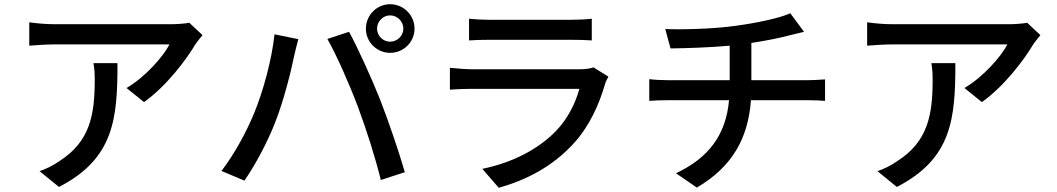

<svg xmlns="http://www.w3.org/2000/svg" viewBox="-20 -843 5020 912"><path d="M942 -676 879 -735C863 -731 818 -728 796 -728C739 -728 291 -728 237 -728C197 -728 156 -732 119 -737V-626C162 -629 197 -632 237 -632C290 -632 720 -632 785 -632C756 -575 669 -476 581 -425L664 -358C771 -434 866 -561 909 -634C917 -646 933 -665 942 -676ZM538 -543H424C429 -514 430 -490 430 -463C430 -297 407 -171 264 -79C232 -56 197 -40 168 -30L260 45C523 -90 538 -282 538 -543Z M1771 -707C1771 -741 1799 -770 1833 -770C1867 -770 1896 -741 1896 -707C1896 -673 1867 -645 1833 -645C1799 -645 1771 -673 1771 -707ZM1718 -707C1718 -643 1770 -592 1833 -592C1897 -592 1949 -643 1949 -707C1949 -771 1897 -823 1833 -823C1770 -823 1718 -771 1718 -707ZM1187 -305C1152 -220 1095 -113 1032 -31L1141 15C1195 -63 1252 -171 1288 -264C1327 -363 1363 -506 1376 -572C1381 -594 1390 -632 1397 -657L1284 -680C1271 -560 1231 -412 1187 -305ZM1680 -336C1720 -229 1762 -97 1789 12L1903 -25C1876 -119 1823 -275 1785 -371C1745 -472 1679 -617 1638 -692L1535 -658C1578 -583 1641 -440 1680 -336Z M2208 -754V-651C2236 -653 2272 -654 2304 -654C2361 -654 2636 -654 2692 -654C2726 -654 2766 -653 2791 -651V-754C2766 -751 2725 -749 2693 -749C2635 -749 2361 -749 2304 -749C2271 -749 2234 -751 2208 -754ZM2870 -479 2799 -523C2786 -518 2762 -514 2735 -514C2677 -514 2281 -514 2223 -514C2194 -514 2156 -517 2117 -521V-417C2155 -420 2199 -421 2223 -421C2296 -421 2683 -421 2732 -421C2714 -355 2678 -280 2621 -221C2539 -136 2417 -71 2271 -41L2349 49C2477 13 2604 -50 2707 -164C2781 -246 2826 -347 2854 -444C2856 -453 2864 -468 2870 -479Z M3064 -467V-364C3089 -366 3124 -367 3155 -367H3443C3428 -202 3346 -93 3191 -20L3290 48C3461 -52 3534 -190 3547 -367H3817C3843 -367 3875 -366 3899 -364V-466C3877 -464 3836 -462 3815 -462H3549V-639C3616 -649 3685 -663 3734 -676C3750 -680 3772 -685 3799 -692L3734 -780C3684 -757 3574 -734 3479 -721C3369 -705 3216 -702 3140 -705L3165 -613C3238 -614 3347 -617 3446 -626V-462H3154C3123 -462 3088 -464 3064 -467Z M4922 -676 4859 -735C4843 -731 4798 -728 4776 -728C4719 -728 4271 -728 4217 -728C4177 -728 4136 -732 4099 -737V-626C4142 -629 4177 -632 4217 -632C4270 -632 4700 -632 4765 -632C4736 -575 4649 -476 4561 -425L4644 -358C4751 -434 4846 -561 4889 -634C4897 -646 4913 -665 4922 -676ZM4518 -543H4404C4409 -514 4410 -490 4410 -463C4410 -297 4387 -171 4244 -79C4212 -56 4177 -40 4148 -30L4240 45C4503 -90 4518 -282 4518 -543Z"/></svg>

Font: Noto Sans CJK SC Medium
Style: Regular
Weight: 500
Designer: Ryoko NISHIZUKA 西塚涼子 (kana, bopomofo & ideographs); Paul D. Hunt (Latin, Greek & Cyrillic); Sandoll Communications 산돌커뮤니
Foundry: Adobe
Version: Version 2.004;hotconv 1.0.118;makeotfexe 2.5.65603